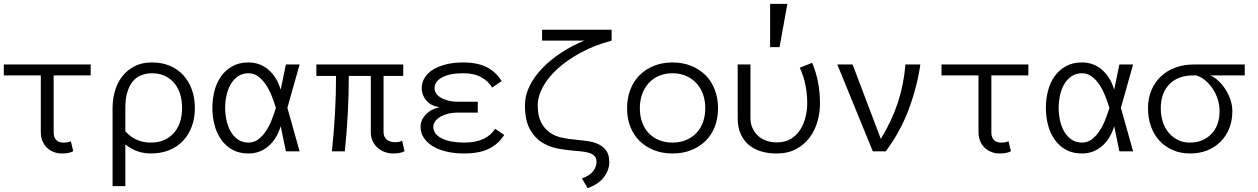

<svg xmlns="http://www.w3.org/2000/svg" viewBox="-20 -793 6591 1006"><path d="M193.8 -397.9H0V-455.1H455.1V-397.9H261.2V-101.1Q261.2 -45.9 313 -45.9Q327.1 -45.9 335.7 -47.9Q344.2 -49.8 351.1 -53.2L363.8 -1Q344.2 11.2 304.2 11.2Q282.2 11.2 262.2 3.7Q242.2 -3.9 227.1 -18.1Q211.9 -32.2 202.9 -53.2Q193.8 -74.2 193.8 -101.1Z M1001 -227.1Q1001 -173.8 984.9 -130.4Q968.8 -86.9 939.2 -55.4Q909.7 -23.9 866.7 -6.3Q823.7 11.2 770 11.2Q696.8 11.2 636.7 -36.1V182.1H569.8V-227.1Q569.8 -272 581.8 -314.9Q593.8 -357.9 619.4 -391.4Q645 -424.8 683.8 -445.3Q722.7 -465.8 776.9 -465.8Q828.1 -465.8 869.6 -448.5Q911.1 -431.2 940.4 -399.2Q969.7 -367.2 985.4 -323Q1001 -278.8 1001 -227.1ZM934.1 -227.1Q934.1 -266.1 924.1 -299.1Q914.1 -332 894 -356.4Q874 -380.9 844.5 -395Q814.9 -409.2 776.9 -409.2Q747.1 -409.2 720.9 -399.2Q694.8 -389.2 676.3 -367.2Q657.7 -345.2 647.2 -310.5Q636.7 -275.9 636.7 -227.1V-105Q666 -73.2 699 -59.6Q731.9 -45.9 770 -45.9Q811 -45.9 841.6 -60.1Q872.1 -74.2 892.6 -98.1Q913.1 -122.1 923.6 -155Q934.1 -188 934.1 -227.1Z M1159.7 -228Q1159.7 -196.8 1166.3 -164.8Q1172.9 -132.8 1187.3 -106.4Q1201.7 -80.1 1225.3 -63Q1249 -45.9 1281.7 -45.9Q1311 -45.9 1333.5 -63Q1356 -80.1 1373.3 -106Q1390.6 -131.8 1403.3 -164.3Q1416 -196.8 1425.8 -228Q1416 -258.8 1403.3 -291Q1390.6 -323.2 1373.3 -349.1Q1356 -375 1333.5 -392.1Q1311 -409.2 1281.7 -409.2Q1249 -409.2 1225.3 -392.1Q1201.7 -375 1187.3 -349.1Q1172.9 -323.2 1166.3 -291Q1159.7 -258.8 1159.7 -228ZM1092.8 -228Q1092.8 -273.9 1103.8 -316.9Q1114.7 -359.9 1138.2 -392.8Q1161.6 -425.8 1197.3 -445.8Q1232.9 -465.8 1281.7 -465.8Q1341.8 -465.8 1386.2 -428Q1430.7 -390.1 1450.7 -323.2L1478 -455.1H1549.8L1485.8 -228L1549.8 0H1478L1450.7 -131.8Q1430.7 -64.9 1386.2 -26.9Q1341.8 11.2 1281.7 11.2Q1232.9 11.2 1197.3 -8.8Q1161.6 -28.8 1138.2 -62.5Q1114.7 -96.2 1103.8 -139.2Q1092.8 -182.1 1092.8 -228Z M1989.7 -101.1Q1989.7 -75.2 2006.8 -61.5Q2023.9 -47.9 2048.8 -47.9Q2062.5 -47.9 2071 -49.8Q2079.6 -51.8 2086.9 -56.2L2099.6 -1Q2079.6 11.2 2039.6 11.2Q2017.6 11.2 1996.6 3.7Q1975.6 -3.9 1959.2 -18.1Q1942.9 -32.2 1932.9 -53.2Q1922.9 -74.2 1922.9 -101.1V-395H1807.6Q1807.6 -201.2 1786.6 0H1718.8Q1729.5 -98.1 1735.1 -196.5Q1740.7 -294.9 1740.7 -395H1637.7V-455.1H2092.8V-395H1989.7Z M2189.5 -330.1Q2189.5 -360.8 2205.6 -386.5Q2221.7 -412.1 2250.7 -429.4Q2279.8 -446.8 2319.1 -456.3Q2358.4 -465.8 2405.8 -465.8Q2480.5 -465.8 2529.5 -441.4Q2578.6 -417 2608.4 -368.2L2558.6 -334Q2538.6 -368.2 2501 -388.7Q2463.4 -409.2 2405.8 -409.2Q2336.4 -409.2 2296.6 -387.7Q2256.8 -366.2 2256.8 -330.1Q2256.8 -317.9 2264.2 -305.4Q2271.5 -293 2287.1 -283Q2302.7 -272.9 2326.7 -266.4Q2350.6 -259.8 2382.8 -259.8H2483.4V-203.1H2382.8Q2349.6 -203.1 2325.2 -196.5Q2300.8 -189.9 2284.2 -179.4Q2267.6 -168.9 2259 -155.5Q2250.5 -142.1 2250.5 -128.9Q2250.5 -89.8 2294.9 -67.9Q2339.4 -45.9 2411.6 -45.9Q2471.7 -45.9 2511.7 -64.5Q2551.8 -83 2574.7 -118.2L2621.6 -85.9Q2590.8 -37.1 2540.3 -12.9Q2489.7 11.2 2411.6 11.2Q2362.8 11.2 2321.3 1.7Q2279.8 -7.8 2249.3 -25.9Q2218.8 -43.9 2201.2 -70.1Q2183.6 -96.2 2183.6 -128.9Q2183.6 -164.1 2211.2 -193.1Q2238.8 -222.2 2283.7 -231Q2235.4 -238.8 2212.4 -267.8Q2189.5 -296.9 2189.5 -330.1Z M3105.5 56.2Q3105.5 38.1 3097.4 27.6Q3089.4 17.1 3075 11Q3060.5 4.9 3039.1 2Q3017.6 -1 2990.7 -2.9Q2949.7 -5.9 2903.6 -14.4Q2857.4 -22.9 2818.8 -47.4Q2780.3 -71.8 2755.4 -117.9Q2730.5 -164.1 2730.5 -242.2Q2730.5 -293 2754.9 -342.5Q2779.3 -392.1 2821.8 -436Q2864.3 -480 2920.9 -517.1Q2977.5 -554.2 3041.5 -580.1H2820.3V-637.2H3184.6V-580.1Q3094.7 -556.2 3022.7 -517.1Q2950.7 -478 2900.6 -432.1Q2850.6 -386.2 2824 -336.7Q2797.4 -287.1 2797.4 -242.2Q2797.4 -187 2814.9 -152.6Q2832.5 -118.2 2860.6 -98.6Q2888.7 -79.1 2924.6 -71.5Q2960.4 -64 2996.6 -61Q3031.2 -58.1 3063.5 -53Q3095.7 -47.9 3119.6 -35.4Q3143.6 -22.9 3158 -1.5Q3172.4 20 3172.4 56.2Q3172.4 98.1 3144 135.5Q3115.7 172.9 3058.6 192.9L3029.3 142.1Q3072.3 126 3088.9 102.5Q3105.5 79.1 3105.5 56.2Z M3742.2 -226.1Q3742.2 -172.9 3725.3 -129.4Q3708.5 -85.9 3677 -54.9Q3645.5 -23.9 3601.6 -6.3Q3557.6 11.2 3503.4 11.2Q3450.2 11.2 3406.2 -6.3Q3362.3 -23.9 3330.8 -54.9Q3299.3 -85.9 3282.5 -129.4Q3265.6 -172.9 3265.6 -226.1Q3265.6 -277.8 3282.5 -322.5Q3299.3 -367.2 3330.8 -398.7Q3362.3 -430.2 3406.2 -448Q3450.2 -465.8 3503.4 -465.8Q3557.6 -465.8 3601.6 -448Q3645.5 -430.2 3677 -398.7Q3708.5 -367.2 3725.3 -322.5Q3742.2 -277.8 3742.2 -226.1ZM3675.3 -226.1Q3675.3 -265.1 3663.8 -298.1Q3652.3 -331.1 3629.9 -356Q3607.4 -380.9 3575.4 -395Q3543.5 -409.2 3503.4 -409.2Q3463.4 -409.2 3431.4 -395Q3399.4 -380.9 3377.4 -356Q3355.5 -331.1 3344 -298.1Q3332.5 -265.1 3332.5 -226.1Q3332.5 -187 3344 -154.1Q3355.5 -121.1 3377.4 -97.2Q3399.4 -73.2 3431.4 -59.6Q3463.4 -45.9 3503.4 -45.9Q3543.5 -45.9 3575.4 -59.6Q3607.4 -73.2 3629.9 -97.2Q3652.3 -121.1 3663.8 -154.1Q3675.3 -187 3675.3 -226.1Z M4049.3 11.2Q4003.4 11.2 3965.8 -0.5Q3928.2 -12.2 3901.4 -35.6Q3874.5 -59.1 3859.9 -93.5Q3845.2 -127.9 3845.2 -174.8V-455.1H3912.1V-174.8Q3912.1 -145 3923.1 -121.1Q3934.1 -97.2 3952.6 -80.6Q3971.2 -64 3996.3 -55.4Q4021.5 -46.9 4049.3 -46.9Q4094.2 -46.9 4124.8 -65.9Q4155.3 -85 4173.8 -115Q4192.4 -145 4200.9 -180.9Q4209.5 -216.8 4209.5 -250Q4209.5 -300.8 4200.4 -346.9Q4191.4 -393.1 4170.4 -438L4235.4 -463.9Q4255.4 -417 4265.9 -363.5Q4276.4 -310.1 4276.4 -250Q4276.4 -204.1 4263.4 -157.5Q4250.5 -110.8 4222.9 -73.5Q4195.3 -36.1 4152.3 -12.5Q4109.4 11.2 4049.3 11.2ZM4105.5 -772.9 4064.5 -545.9H4015.1V-772.9Z M4802.2 -455.1Q4785.2 -337.9 4741.7 -220.9Q4698.2 -104 4621.1 0H4553.2L4367.2 -455.1H4447.3L4595.2 -64.9Q4653.3 -161.1 4684.3 -255.1Q4715.3 -349.1 4724.1 -455.1Z M5106.9 -397.9H4913.1V-455.1H5368.2V-397.9H5174.3V-101.1Q5174.3 -45.9 5226.1 -45.9Q5240.2 -45.9 5248.8 -47.9Q5257.3 -49.8 5264.2 -53.2L5276.9 -1Q5257.3 11.2 5217.3 11.2Q5195.3 11.2 5175.3 3.7Q5155.3 -3.9 5140.1 -18.1Q5125 -32.2 5116 -53.2Q5106.9 -74.2 5106.9 -101.1Z M5526.9 -228Q5526.9 -196.8 5533.4 -164.8Q5540 -132.8 5554.4 -106.4Q5568.8 -80.1 5592.5 -63Q5616.2 -45.9 5648.9 -45.9Q5678.2 -45.9 5700.7 -63Q5723.1 -80.1 5740.5 -106Q5757.8 -131.8 5770.5 -164.3Q5783.2 -196.8 5793 -228Q5783.2 -258.8 5770.5 -291Q5757.8 -323.2 5740.5 -349.1Q5723.1 -375 5700.7 -392.1Q5678.2 -409.2 5648.9 -409.2Q5616.2 -409.2 5592.5 -392.1Q5568.8 -375 5554.4 -349.1Q5540 -323.2 5533.4 -291Q5526.9 -258.8 5526.9 -228ZM5460 -228Q5460 -273.9 5470.9 -316.9Q5481.9 -359.9 5505.4 -392.8Q5528.8 -425.8 5564.5 -445.8Q5600.1 -465.8 5648.9 -465.8Q5709 -465.8 5753.4 -428Q5797.9 -390.1 5817.9 -323.2L5845.2 -455.1H5917L5853 -228L5917 0H5845.2L5817.9 -131.8Q5797.9 -64.9 5753.4 -26.9Q5709 11.2 5648.9 11.2Q5600.1 11.2 5564.5 -8.8Q5528.8 -28.8 5505.4 -62.5Q5481.9 -96.2 5470.9 -139.2Q5460 -182.1 5460 -228Z M6321.8 -397.9Q6342.8 -389.2 6363.3 -370.1Q6383.8 -351.1 6400.4 -325.4Q6417 -299.8 6427 -270.5Q6437 -241.2 6437 -210.9Q6437 -161.1 6420.9 -120.6Q6404.8 -80.1 6375.2 -50.5Q6345.7 -21 6305.2 -4.9Q6264.6 11.2 6215.8 11.2Q6166 11.2 6125.5 -6.3Q6085 -23.9 6055.9 -54.9Q6026.9 -85.9 6011 -129.4Q5995.1 -172.9 5995.1 -226.1Q5995.1 -277.8 6012.9 -320.3Q6030.8 -362.8 6062.7 -392.8Q6094.7 -422.9 6138.9 -439Q6183.1 -455.1 6234.9 -455.1H6502V-397.9ZM6233.9 -397.9Q6150.9 -397.9 6106.4 -351.1Q6062 -304.2 6062 -226.1Q6062 -188 6072.5 -155Q6083 -122.1 6103 -98.1Q6123 -74.2 6150.9 -60.1Q6178.7 -45.9 6214.8 -45.9Q6251 -45.9 6279.5 -58.3Q6308.1 -70.8 6328.6 -92.3Q6349.1 -113.8 6359.6 -144.3Q6370.1 -174.8 6370.1 -210.9Q6370.1 -240.2 6361.6 -269Q6353 -297.9 6336.9 -323.5Q6320.8 -349.1 6298.8 -368.7Q6276.9 -388.2 6249 -397.9Z"/></svg>

Font: Anonymous Pro
Style: Regular
Weight: 400
Monospace: yes
Designer: Mark Simonson
Version: Version 1.002